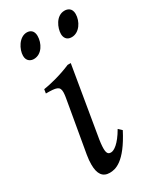

<svg xmlns="http://www.w3.org/2000/svg" viewBox="-176 -719 664 799"><g transform="rotate(-30 156.0 -319.5)"><path d="M240 -107 224 -122C193 -68 166 -51 152 -51C141 -51 132 -54 132 -81C132 -94 134 -114 139 -141L192 -457H177C126 -435 70 -422 42 -418L39 -399C89 -399 105 -396 105 -368C105 -356 102 -339 98 -317L59 -93C56 -76 55 -61 55 -48C55 -3 71 20 105 20C132 20 179 11 240 -107ZM97 -659C60 -659 35 -613 35 -582C35 -555 55 -548 68 -548C107 -548 129 -590 129 -624C129 -650 113 -659 97 -659ZM278 -659C237 -659 217 -610 217 -582C217 -567 224 -548 250 -548C287 -548 312 -589 312 -624C312 -652 293 -659 278 -659Z"/></g></svg>

Font: Temporarium
Style: Italic
Weight: 400
Italic angle: -7°
Version: Version 1.1